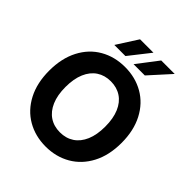

<svg xmlns="http://www.w3.org/2000/svg" viewBox="-244 -1072 1240 1240"><g transform="rotate(45 376.5 -451.5)"><path d="M376.6 9.7Q281.6 9.7 206.7 -33.7Q131.7 -77.1 88.9 -159.2Q46.1 -241.2 46.1 -353.6Q46.1 -466.1 88.9 -548.5Q131.7 -630.8 206.7 -673.8Q281.6 -716.9 376.6 -716.9Q470.9 -716.9 546 -673.8Q621 -630.8 664 -548.5Q707 -466.1 707 -353.6Q707 -241 664 -159.1Q621 -77.1 546 -33.7Q470.9 9.7 376.6 9.7ZM376.6 -586.6Q321.4 -586.6 280.7 -559.6Q240 -532.7 217.5 -480.4Q195.1 -428.1 195.1 -353.6Q195.1 -279.1 217.5 -227Q240 -174.9 280.7 -147.7Q321.4 -120.6 376.6 -120.6Q431.7 -120.6 472.6 -147.7Q513.5 -174.9 535.8 -227Q558 -279.1 558 -353.6Q558 -428.1 535.8 -480.4Q513.5 -532.7 472.6 -559.6Q431.7 -586.6 376.6 -586.6ZM511.4 -911.6H634.5L504.9 -768.3H402ZM318 -911.6H440.4L327.7 -768.3H226.3Z"/></g></svg>

Font: Pretendard Variable
Style: Regular
Weight: 400
Designer: Base glyphs from Inter by Rasmus Andersson; Hangul glyphs from Noto Sans CJK(Source Han Sans) by Jang Soo-young and Kang
Foundry: Kil Hyung-jin
Version: Version 1.100;FEAKit 1.0